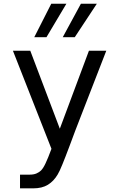

<svg xmlns="http://www.w3.org/2000/svg" viewBox="-20 -825 642 1053"><path d="M261.2 -804.7H344.2L234.9 -621.1H168ZM423.8 -804.7H511.2L390.1 -621.1H324.2ZM89.8 132.8H143.1Q165 132.8 180.2 126.2Q195.3 119.6 205.1 109.9Q210.4 104.5 216.6 95.2Q222.7 85.9 229.5 71.5Q236.3 57.1 244.4 37.4Q252.4 17.6 262.2 -8.8L50.8 -546.9H146L308.1 -119.1L467.8 -546.9H563L418.9 -175.8Q409.7 -152.3 404.1 -137.5Q398.4 -122.6 394.3 -112.3Q390.1 -102.1 387.5 -94.2Q384.8 -86.4 381.3 -77.6Q377.9 -68.8 373.5 -56.6Q369.1 -44.4 361.8 -25.4Q349.1 8.3 339.4 33.4Q329.6 58.6 322 77.1Q314.5 95.7 308.3 108.9Q302.2 122.1 296.4 131.8Q274.9 168.5 242.9 188.2Q210.9 208 162.1 208H89.8Z"/></svg>

Font: Hack
Style: Regular
Weight: 400
Monospace: yes
Designer: Christopher Simpkins
Foundry: Christopher Simpkins
Version: Version 2.019; ttfautohint (v1.4.1) -l 4 -r 80 -G 350 -x 0 -